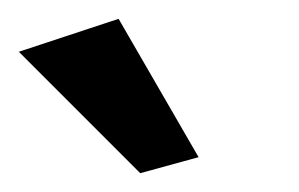

<svg xmlns="http://www.w3.org/2000/svg" viewBox="-56 -758 318 204"><path d="M93 -574 -36 -703 70 -738 155 -591Z"/></svg>

Font: Arsenal SC
Style: Bold
Weight: 700
Designer: Andrij Shevchenko
Foundry: Stairsfor
Version: Version 2.001; ttfautohint (v1.8.4.7-5d5b)